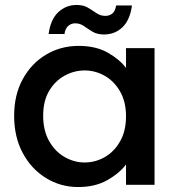

<svg xmlns="http://www.w3.org/2000/svg" viewBox="-20 -745 718 774"><path d="M37 -278Q37 -363 72 -426.5Q107 -490 166 -525Q225 -560 297 -560Q367 -560 415 -532.5Q463 -505 488 -471V-551H603V0H488V-82Q462 -47 413 -19Q364 9 295 9Q224 9 165 -27.5Q106 -64 71.5 -128.5Q37 -193 37 -278ZM488 -276Q488 -335 464 -376.5Q440 -418 402 -439.5Q364 -461 321 -461Q279 -461 240.5 -440Q202 -419 178 -378.5Q154 -338 154 -278Q154 -219 178 -176.5Q202 -134 240.5 -112Q279 -90 321 -90Q364 -90 402 -111.5Q440 -133 464 -175Q488 -217 488 -276ZM176 -608Q184 -667 215 -696Q246 -725 289 -725Q316 -725 334.5 -714Q353 -703 369 -692Q385 -681 405 -681Q422 -681 433.5 -691Q445 -701 448 -723H512Q504 -664 473.5 -635Q443 -606 399 -606Q372 -606 353.5 -617Q335 -628 319 -639.5Q303 -651 283 -651Q267 -651 255 -640.5Q243 -630 240 -608Z"/></svg>

Font: Poppins Medium
Style: Regular
Weight: 500
Designer: Ninad Kale (Devanagari), Jonny Pinhorn (Latin)
Version: Version 5.002